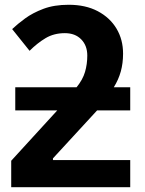

<svg xmlns="http://www.w3.org/2000/svg" viewBox="-20 -785 610 805"><path d="M268 -765Q339 -765 390 -738Q441 -711 468.5 -665Q496 -619 496 -560Q496 -520 486.5 -485.5Q477 -451 457 -419H526V-322H387L202 -121V-114H526V0H27V-111L220 -322H44V-419H301Q327 -451 336.5 -483.5Q346 -516 346 -552Q346 -594 320.5 -620Q295 -646 252 -646Q206 -646 171 -625Q136 -604 104 -572L31 -663Q53 -684 85 -707.5Q117 -731 162 -748Q207 -765 268 -765Z"/></svg>

Font: Noto IKEA Latin
Style: Bold
Weight: 700
Designer: Monotype Design Team
Foundry: Monotype Imaging Inc.
Version: Version 1.0